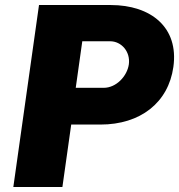

<svg xmlns="http://www.w3.org/2000/svg" viewBox="-20 -743 712 763"><path d="M33 0H228L263 -248H379C538 -248 649 -335 669 -477C691 -634 580 -723 420 -723H135ZM281 -394 307 -579H418C462 -579 499 -538 492 -487C485 -440 442 -394 392 -394Z"/></svg>

Font: United Sans Black
Style: Italic
Weight: 900
Italic angle: -8°
Designer: Pablo Impallari, Rodrigo Fuenzalida (Modified by Dan O. Williams)
Version: Version 1.000;PS 001.000;hotconv 1.0.88;makeotf.lib2.5.64775